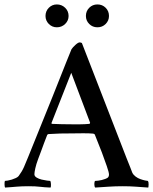

<svg xmlns="http://www.w3.org/2000/svg" viewBox="-34 -842 689 865"><path d="M287 -514 198 -288Q198 -287 198 -286Q200 -284 200 -284Q218 -283 244.5 -282.5Q271 -282 288 -282Q311 -282 328.5 -282Q346 -282 369 -284Q371 -284 371 -287Q372 -288 372 -289ZM95 -3Q78 -3 65.5 -2.5Q53 -2 41 -1Q29 0 17 1Q5 2 -11 3Q-13 1 -13.5 -10Q-14 -21 -12 -27Q-8 -27 1 -28.5Q10 -30 19.5 -33Q29 -36 37.5 -40Q46 -44 50 -49Q65 -69 74 -89.5Q83 -110 93 -135Q134 -236 171 -328Q187 -367 203.5 -408.5Q220 -450 235.5 -489Q251 -528 264.5 -562Q278 -596 288 -620Q293 -628 305.5 -639.5Q318 -651 325 -651Q329 -651 331 -650Q333 -649 335 -648L536 -130Q547 -104 553 -87.5Q559 -71 562 -64Q567 -54 577 -46.5Q587 -39 598.5 -35Q610 -31 619.5 -29Q629 -27 632 -27Q636 -22 635.5 -10.5Q635 1 634 3Q604 1 577.5 -1Q551 -3 519 -3Q485 -3 456 -1Q427 1 395 3Q391 -1 391 -13Q391 -25 395 -27Q400 -27 408 -28Q416 -29 424.5 -31Q433 -33 440.5 -36Q448 -39 452 -42Q457 -47 457 -56Q457 -65 447 -94Q437 -123 425 -155Q411 -192 393 -236Q392 -237 391 -238Q387 -240 386 -240Q365 -242 336.5 -241.5Q308 -241 290 -241Q259 -241 237.5 -240.5Q216 -240 185 -238Q183 -238 181.5 -236.5Q180 -235 179 -235Q171 -215 164 -196Q158 -179 151 -160.5Q144 -142 138 -126Q129 -102 125 -83.5Q121 -65 121 -57Q121 -48 131 -42Q141 -36 153.5 -33Q166 -30 177.5 -28.5Q189 -27 192 -27Q195 -24 195.5 -12.5Q196 -1 194 3Q166 2 146.5 -0.5Q127 -3 95 -3ZM353 -770Q353 -792 368 -807Q383 -822 405 -822Q427 -822 442 -807Q457 -792 457 -770Q457 -749 442 -734Q427 -719 405 -719Q383 -719 368 -734Q353 -749 353 -770ZM171 -770Q171 -792 186 -807Q201 -822 222 -822Q244 -822 259.5 -807Q275 -792 275 -770Q275 -749 259.5 -734Q244 -719 222 -719Q201 -719 186 -734Q171 -749 171 -770Z"/></svg>

Font: Vermiglione Medium
Style: Regular
Weight: 500
Version: Version 1.000